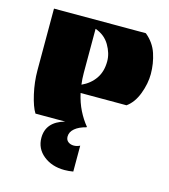

<svg xmlns="http://www.w3.org/2000/svg" viewBox="-91 -473 635 723"><g transform="rotate(15 226.0 -111.5)"><path d="M66 0Q52 -22 41.5 -68Q31 -114 31 -160V-400H389Q422 -373 434.5 -335Q447 -297 447 -256Q447 -219 432 -179Q417 -139 389 -119H210Q218 -83 232.5 -54Q247 -25 266 -2L265 0ZM205 -150Q238 -165 257 -192.5Q276 -220 276 -260Q276 -291 257.5 -322.5Q239 -354 202 -367V-195Q202 -171 205 -150ZM260 73V174Q242 177 226 177Q177 177 144 150.5Q111 124 111 82Q111 20 182 0H265Q237 7 221 20.5Q205 34 205 52Q205 65 214 72Q223 79 236 79Q248 79 260 73Z"/></g></svg>

Font: Tac One
Style: Regular
Weight: 400
Designer: Oluseyi Olusanya, David Udoh, Eyiyemi Adegbite, Mirko Velimirović
Version: Version 1.003; ttfautohint (v1.8.4.7-5d5b)